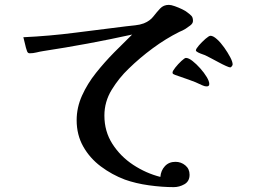

<svg xmlns="http://www.w3.org/2000/svg" viewBox="-20 -742 1040 789"><path d="M773 -656Q773 -646 762 -637.5Q751 -629 743 -624Q737 -620 730.5 -617Q724 -614 717 -611Q661 -583 607.5 -543.5Q554 -504 509 -460Q469 -422 439 -373Q409 -324 409 -267Q409 -202 442 -150.5Q475 -99 527.5 -64.5Q580 -30 639 -15Q641 -41 657.5 -59Q674 -77 701 -77Q724 -77 741.5 -62.5Q759 -48 759 -24Q759 3 738 15Q717 27 694 27Q646 27 592 19.5Q538 12 493 -4Q440 -24 394.5 -58Q349 -92 322 -140Q295 -188 295 -248Q295 -300 317 -349Q339 -398 374.5 -442.5Q410 -487 449.5 -527Q489 -567 523 -600Q432 -580 340.5 -563Q249 -546 157 -532Q144 -530 130 -526.5Q116 -523 102 -523Q94 -523 91 -532Q86 -546 83 -560.5Q80 -575 76 -589Q183 -594 288 -607.5Q393 -621 499 -634Q516 -636 535.5 -638Q555 -640 571 -646Q596 -656 610 -674Q624 -692 638 -707Q652 -722 674 -722Q683 -722 698.5 -716.5Q714 -711 728.5 -704Q743 -697 750 -691Q761 -683 767 -676.5Q773 -670 773 -656ZM840 -397Q840 -387 830 -387Q820 -387 810 -392Q784 -405 756 -414.5Q728 -424 700 -434Q696 -436 692.5 -437.5Q689 -439 689 -444Q689 -450 700.5 -464.5Q712 -479 725.5 -491.5Q739 -504 744 -504Q755 -504 771 -491.5Q787 -479 803 -461Q819 -443 829.5 -425.5Q840 -408 840 -397ZM936 -477Q936 -474 932.5 -469.5Q929 -465 926 -465Q922 -465 908.5 -471Q895 -477 878.5 -486Q862 -495 847.5 -502.5Q833 -510 827 -513Q824 -515 813.5 -518.5Q803 -522 794 -526.5Q785 -531 785 -535Q785 -541 797.5 -555.5Q810 -570 824.5 -582.5Q839 -595 845 -595Q856 -595 871.5 -581Q887 -567 901.5 -546.5Q916 -526 926 -507Q936 -488 936 -477Z"/></svg>

Font: Kaisei Decol
Style: Bold
Weight: 700
Designer: Font-Kai, 金井和夫
Foundry: KAZUO KANAI
Version: Version 5.003